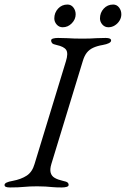

<svg xmlns="http://www.w3.org/2000/svg" viewBox="-40 -820 554 845"><path d="M4 5Q-8 5 -14 2.5Q-20 0 -20 -6Q-20 -18 16 -24Q53 -31 77.5 -47Q102 -63 112 -98L250 -550Q261 -585 251.5 -600Q242 -615 209 -622Q194 -625 189.5 -630Q185 -635 185 -642Q185 -648 194 -650.5Q203 -653 215 -653Q240 -653 256 -652Q272 -651 287 -650.5Q302 -650 323 -650Q343 -650 356.5 -650.5Q370 -651 385 -652Q400 -653 425 -653Q449 -653 449 -642Q449 -635 439 -630Q429 -625 412 -622Q388 -618 370.5 -610Q353 -602 342 -588Q331 -574 324 -550L186 -98Q179 -75 183 -60Q187 -45 201 -37Q215 -29 237 -24Q252 -21 257 -17Q262 -13 262 -6Q262 0 253 2.5Q244 5 232 5Q207 5 191 3.5Q175 2 160.5 1Q146 0 124 0Q90 0 66 2.5Q42 5 4 5ZM437 -700Q421 -700 410.5 -712Q400 -724 400 -739Q400 -764 416.5 -782Q433 -800 458 -800Q474 -800 484 -787Q494 -774 494 -757Q494 -742 486 -729Q478 -716 465 -708Q452 -700 437 -700ZM236 -700Q220 -700 209.5 -712Q199 -724 199 -739Q199 -764 215.5 -782Q232 -800 257 -800Q273 -800 283 -787Q293 -774 293 -757Q293 -735 276 -717.5Q259 -700 236 -700Z"/></svg>

Font: EB Garamond
Style: Italic
Weight: 400
Italic angle: -17.2°
Designer: Georg Duffner and Octavio Pardo
Foundry: Georg Duffner
Version: Version 1.001